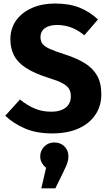

<svg xmlns="http://www.w3.org/2000/svg" viewBox="-20 -730 612 1075"><path d="M288.1 -710.3Q367.2 -710.3 425.1 -687.3Q483 -664.4 528.5 -621L452.2 -532.5Q416.3 -562 379.1 -576Q341.9 -590 300.2 -590Q271.8 -590 250.7 -582.3Q229.7 -574.6 218.2 -559.5Q206.7 -544.3 206.7 -521.9Q206.7 -499.7 217.7 -484.8Q228.8 -469.9 258.2 -456.5Q287.6 -443 341.5 -425.9Q407.1 -405.2 452.9 -377.3Q498.8 -349.5 523.1 -307.8Q547.3 -266.1 547.3 -202Q547.3 -137.6 514.6 -88.2Q481.9 -38.8 420.3 -10.9Q358.8 17 272.1 17Q181.9 17 117.2 -11.8Q52.4 -40.6 9.4 -82L91.9 -173Q130.3 -141.4 172.7 -123Q215.1 -104.6 266.7 -104.6Q300.9 -104.6 325.7 -114.7Q350.4 -124.8 363.6 -144.2Q376.7 -163.6 376.7 -190.2Q376.7 -216.2 365.9 -233.4Q355.1 -250.6 328.1 -264.8Q301.1 -279.1 250.2 -294.6Q172.6 -319.3 126.1 -349.2Q79.7 -379.1 58.9 -418.9Q38.1 -458.7 38.1 -509.8Q38.1 -570.9 70.7 -616.1Q103.4 -661.2 159.9 -685.8Q216.3 -710.3 288.1 -710.3ZM284.3 67.7Q318.9 67.7 341 89.9Q363.1 112.1 363.1 145.5Q363.1 164.7 356.9 182.7Q350.6 200.7 336.5 229.3L289.9 324.6H211.4L237.9 209.9Q224.1 198.4 214.6 182.3Q205.2 166.3 205.2 145.5Q205.2 113.4 227.8 90.5Q250.4 67.7 284.3 67.7Z"/></svg>

Font: Fira Sans Variable
Style: Regular
Weight: 400
Designer: Carrois Corporate & Edenspiekermann AG
Foundry: Carrois Corporate GbR & Edenspiekermann AG
Version: Version 4.202